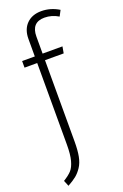

<svg xmlns="http://www.w3.org/2000/svg" viewBox="-177 -792 666 1042"><g transform="rotate(-20 156.0 -270.5)"><path d="M214.8 -702.1Q139.2 -702.1 139.2 -620.1V-522H253.9L247.1 -483.9H139.2V-14.2Q139.2 36.1 132.6 70.6Q126 105 110.1 128.9Q94.2 152.8 75.9 167.7Q57.6 182.6 25.9 200.2L12.2 167Q43.9 147.5 59.8 129.9Q75.7 112.3 85 78.1Q94.2 43.9 94.2 -13.2V-483.9H21V-522H94.2V-623Q94.2 -677.7 125.7 -709.5Q157.2 -741.2 210.9 -741.2Q263.7 -741.2 312 -711.9L294.9 -679.2Q256.8 -702.1 214.8 -702.1Z"/></g></svg>

Font: Fira Sans Compressed ExtraLight
Style: Regular
Weight: 250
Width: 1
Designer: Carrois Corporate & Edenspiekermann AG
Foundry: Carrois Corporate GbR & Edenspiekermann AG
Version: Version 4.203;PS 004.203;hotconv 1.0.88;makeotf.lib2.5.64775